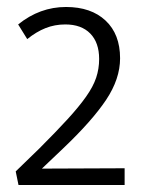

<svg xmlns="http://www.w3.org/2000/svg" viewBox="-20 -530 422 550"><path d="M169 -510Q241 -510 282.5 -471Q324 -432 324 -363Q324 -304 284 -244Q244 -184 161 -105L100 -47L337 -48V0H33L25 -39L93 -105Q141 -153 173.5 -188.5Q206 -224 226.5 -253Q247 -282 255.5 -307.5Q264 -333 264 -361Q264 -408 238.5 -434Q213 -460 167 -460Q137 -460 110.5 -449.5Q84 -439 58 -418L32 -460Q94 -510 169 -510Z"/></svg>

Font: Mukta Malar Light
Style: Regular
Weight: 300
Designer: Aadarsh Rajan, Girish Dalvi, Yashodeep Gholap
Foundry: Ek Type
Version: Version 2.538;PS 1.000;hotconv 16.6.51;makeotf.lib2.5.65220;